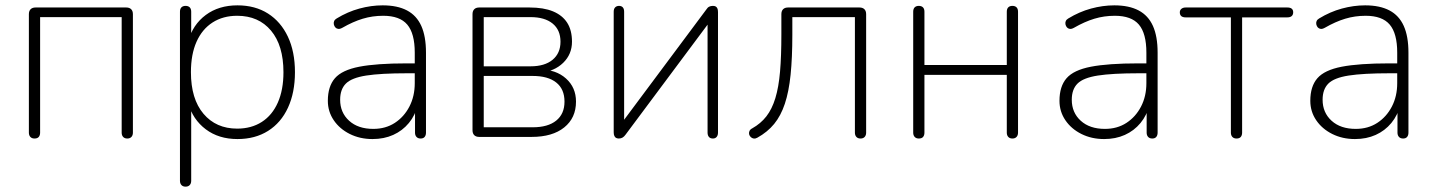

<svg xmlns="http://www.w3.org/2000/svg" viewBox="-20 -512 5373 718"><path d="M109 6Q99 6 93.5 0Q88 -6 88 -16V-459Q88 -471 94.5 -477.5Q101 -484 113 -484H452Q464 -484 470.5 -477.5Q477 -471 477 -459V-16Q477 -6 471.5 0Q466 6 456 6Q446 6 440.5 0Q435 -6 435 -16V-448H130V-16Q130 -6 125 0Q120 6 109 6Z M674 186Q664 186 658.5 180Q653 174 653 164V-468Q653 -479 658.5 -484.5Q664 -490 674 -490Q684 -490 689.5 -484.5Q695 -479 695 -468V-358H684Q701 -420 749.5 -456Q798 -492 868 -492Q934 -492 982 -461.5Q1030 -431 1056.5 -375Q1083 -319 1083 -242Q1083 -166 1057 -109.5Q1031 -53 982.5 -22.5Q934 8 868 8Q798 8 749.5 -28.5Q701 -65 684 -126H695V164Q695 174 689.5 180Q684 186 674 186ZM867 -31Q920 -31 959 -56Q998 -81 1019 -128.5Q1040 -176 1040 -242Q1040 -342 993.5 -397.5Q947 -453 867 -453Q814 -453 775 -428Q736 -403 715 -356Q694 -309 694 -242Q694 -142 741 -86.5Q788 -31 867 -31Z M1373 8Q1326 8 1288 -11Q1250 -30 1228 -62.5Q1206 -95 1206 -135Q1206 -189 1232.5 -219.5Q1259 -250 1323.5 -262.5Q1388 -275 1501 -275H1542V-238H1503Q1404 -238 1349.5 -229.5Q1295 -221 1273.5 -199.5Q1252 -178 1252 -139Q1252 -91 1285.5 -60.5Q1319 -30 1376 -30Q1422 -30 1456.5 -52.5Q1491 -75 1511 -113.5Q1531 -152 1531 -201V-315Q1531 -387 1503 -420Q1475 -453 1413 -453Q1373 -453 1336.5 -442Q1300 -431 1260 -408Q1251 -403 1244.5 -404Q1238 -405 1234 -409.5Q1230 -414 1228.5 -420.5Q1227 -427 1229.5 -433Q1232 -439 1239 -443Q1280 -468 1324 -480Q1368 -492 1411 -492Q1466 -492 1502 -473Q1538 -454 1555.5 -415Q1573 -376 1573 -315V-16Q1573 -6 1568 0Q1563 6 1553 6Q1543 6 1537.5 0Q1532 -6 1532 -16V-121H1543Q1533 -81 1509 -52Q1485 -23 1450.5 -7.5Q1416 8 1373 8Z M1772 0Q1760 0 1753.5 -6.5Q1747 -13 1747 -25V-459Q1747 -471 1753.5 -477.5Q1760 -484 1772 -484H1960Q2013 -484 2048 -469.5Q2083 -455 2101 -427Q2119 -399 2119 -356Q2119 -309 2086 -277Q2053 -245 2000 -240V-252Q2059 -252 2096.5 -218.5Q2134 -185 2134 -132Q2134 -71 2090 -35.5Q2046 0 1968 0ZM1789 -36H1972Q2029 -36 2060 -61Q2091 -86 2091 -132Q2091 -179 2060 -203.5Q2029 -228 1972 -228H1789ZM1789 -264H1964Q2017 -264 2046.5 -288.5Q2076 -313 2076 -356Q2076 -400 2046.5 -424Q2017 -448 1964 -448H1789Z M2294 6Q2289 6 2284.5 4Q2280 2 2277.5 -3.5Q2275 -9 2275 -17V-468Q2275 -479 2280.5 -484.5Q2286 -490 2295 -490Q2304 -490 2309 -484.5Q2314 -479 2314 -468V-32H2290L2621 -476Q2626 -484 2632 -487Q2638 -490 2646 -490Q2652 -490 2656 -488Q2660 -486 2662.5 -481Q2665 -476 2665 -467V-16Q2665 -6 2660 0Q2655 6 2646 6Q2636 6 2631 0Q2626 -6 2626 -16V-452H2650L2319 -8Q2314 -1 2308 2.5Q2302 6 2294 6Z M3198 6Q3188 6 3182.5 0Q3177 -6 3177 -16V-448H2943V-382Q2943 -296 2936.5 -232.5Q2930 -169 2915 -124Q2900 -79 2875 -48.5Q2850 -18 2812 3Q2805 7 2798.5 6Q2792 5 2787.5 0.5Q2783 -4 2781.5 -9.5Q2780 -15 2782.5 -21.5Q2785 -28 2793 -32Q2825 -50 2846 -77Q2867 -104 2879.5 -145Q2892 -186 2897 -244Q2902 -302 2902 -383V-459Q2902 -471 2908.5 -477.5Q2915 -484 2927 -484H3194Q3206 -484 3212.5 -477.5Q3219 -471 3219 -459V-16Q3219 -6 3213.5 0Q3208 6 3198 6Z M3416 6Q3406 6 3400.5 0Q3395 -6 3395 -16V-468Q3395 -479 3400.5 -484.5Q3406 -490 3416 -490Q3426 -490 3431.5 -484.5Q3437 -479 3437 -468V-269H3745V-468Q3745 -479 3750.5 -484.5Q3756 -490 3766 -490Q3776 -490 3781.5 -484.5Q3787 -479 3787 -468V-16Q3787 -6 3781.5 0Q3776 6 3766 6Q3756 6 3750.5 0Q3745 -6 3745 -16V-232H3437V-16Q3437 -6 3432 0Q3427 6 3416 6Z M4109 8Q4062 8 4024 -11Q3986 -30 3964 -62.5Q3942 -95 3942 -135Q3942 -189 3968.5 -219.5Q3995 -250 4059.5 -262.5Q4124 -275 4237 -275H4278V-238H4239Q4140 -238 4085.5 -229.5Q4031 -221 4009.5 -199.5Q3988 -178 3988 -139Q3988 -91 4021.5 -60.5Q4055 -30 4112 -30Q4158 -30 4192.5 -52.5Q4227 -75 4247 -113.5Q4267 -152 4267 -201V-315Q4267 -387 4239 -420Q4211 -453 4149 -453Q4109 -453 4072.5 -442Q4036 -431 3996 -408Q3987 -403 3980.5 -404Q3974 -405 3970 -409.5Q3966 -414 3964.5 -420.5Q3963 -427 3965.5 -433Q3968 -439 3975 -443Q4016 -468 4060 -480Q4104 -492 4147 -492Q4202 -492 4238 -473Q4274 -454 4291.5 -415Q4309 -376 4309 -315V-16Q4309 -6 4304 0Q4299 6 4289 6Q4279 6 4273.5 0Q4268 -6 4268 -16V-121H4279Q4269 -81 4245 -52Q4221 -23 4186.5 -7.5Q4152 8 4109 8Z M4604 6Q4594 6 4588.5 0Q4583 -6 4583 -16V-447H4414Q4392 -447 4392 -466Q4392 -474 4398 -479Q4404 -484 4414 -484H4794Q4816 -484 4816 -466Q4816 -457 4810.5 -452Q4805 -447 4794 -447H4625V-16Q4625 -6 4620 0Q4615 6 4604 6Z M5047 8Q5000 8 4962 -11Q4924 -30 4902 -62.5Q4880 -95 4880 -135Q4880 -189 4906.5 -219.5Q4933 -250 4997.5 -262.5Q5062 -275 5175 -275H5216V-238H5177Q5078 -238 5023.5 -229.5Q4969 -221 4947.5 -199.5Q4926 -178 4926 -139Q4926 -91 4959.5 -60.5Q4993 -30 5050 -30Q5096 -30 5130.5 -52.5Q5165 -75 5185 -113.5Q5205 -152 5205 -201V-315Q5205 -387 5177 -420Q5149 -453 5087 -453Q5047 -453 5010.5 -442Q4974 -431 4934 -408Q4925 -403 4918.5 -404Q4912 -405 4908 -409.5Q4904 -414 4902.5 -420.5Q4901 -427 4903.5 -433Q4906 -439 4913 -443Q4954 -468 4998 -480Q5042 -492 5085 -492Q5140 -492 5176 -473Q5212 -454 5229.5 -415Q5247 -376 5247 -315V-16Q5247 -6 5242 0Q5237 6 5227 6Q5217 6 5211.5 0Q5206 -6 5206 -16V-121H5217Q5207 -81 5183 -52Q5159 -23 5124.5 -7.5Q5090 8 5047 8Z"/></svg>

Font: Nunito ExtraLight
Style: Regular
Weight: 200
Designer: Vernon Adams
Foundry: Vernon Adams
Version: Version 3.602;April 4, 2023;FontCreator 14.0.0.2856 64-bit